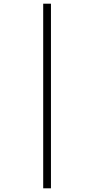

<svg xmlns="http://www.w3.org/2000/svg" viewBox="-20 -780 511 1040"><path d="M214 240V-760H256V240Z"/></svg>

Font: Noto Serif Condensed Light
Style: Regular
Weight: 300
Width: 3
Designer: Monotype Design Team
Foundry: Monotype Imaging Inc.
Version: Version 2.013